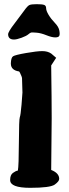

<svg xmlns="http://www.w3.org/2000/svg" viewBox="-20 -900 332 923"><path d="M47.4 -710Q19.5 -710 19 -734.9Q19 -747.1 50.3 -787.6Q81.5 -828.1 96.9 -849.9Q112.3 -871.6 121.3 -875.7Q130.4 -879.9 156.2 -879.9Q182.1 -879.9 191.9 -876.5Q201.7 -873 201.7 -860.8Q201.7 -848.6 213.6 -828.6Q225.6 -808.6 243.7 -790Q261.7 -771.5 265.1 -753.7Q268.6 -735.8 265.1 -728Q261.7 -720.2 245.4 -720.2Q229 -720.2 202.9 -730.7Q176.8 -741.2 155.8 -742.9Q134.8 -744.6 129.9 -743.7Q125 -742.7 116 -734.9Q106.9 -727.1 83.7 -718.5Q60.5 -710 47.4 -710ZM264.6 -40Q264.6 -28.3 243.2 -12.7Q221.7 2.9 125.2 2.9Q28.8 2.9 28.8 -34.2V-35.2Q28.8 -58.6 41.7 -68.4Q54.7 -78.1 65.9 -80.1Q70.3 -102.5 70.8 -214.8Q71.3 -327.1 75.2 -336.4Q79.1 -345.7 83.5 -396.5Q87.9 -449.2 87.9 -455.1L85.9 -523.4Q85.9 -529.8 76.2 -549.8Q73.2 -556.2 71.3 -556.6Q33.2 -562.5 32.2 -592.8V-596.2Q33.2 -622.6 42.5 -629.2Q51.8 -635.7 104.7 -645Q157.7 -654.3 183.3 -654.3Q209 -654.3 226.1 -642.6L250 -622.1L226.1 -585.4Q228.5 -416 228.5 -332L226.1 -83Q264.6 -67.9 264.6 -40Z"/></svg>

Font: Drukaatie burti
Style: Bold
Weight: 700
Version: Version 0.14